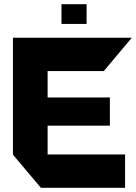

<svg xmlns="http://www.w3.org/2000/svg" viewBox="-20 -899 650 919"><path d="M175.8 0 41.9 -158.8V-159.8H578.7V0ZM41.9 -159.8V-718.5H207.9V-159.8ZM207.9 -297.4V-432.6H505.9V-297.4ZM207.9 -558.7V-718.5H610.2V-717.5L476.7 -558.7ZM274.3 -784.5V-879H394.4V-784.5Z"/></svg>

Font: Foldit Thin
Style: Regular
Weight: 100
Designer: Sophia Tai
Foundry: Sophia Tai
Version: Version 1.003